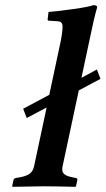

<svg xmlns="http://www.w3.org/2000/svg" viewBox="-20 -718 407 740"><path d="M353.5 -450.2 367.2 -414.1 283.7 -369.6 221.2 -77.1Q216.8 -57.1 226.6 -47.9Q236.3 -38.6 261.2 -34.2L272 -32.2Q279.8 -30.8 277.8 -22.9L272.9 0L270.5 2Q187 0 147.9 0L28.8 2L26.9 0L31.7 -22.9Q33.2 -30.8 42 -32.2L54.2 -34.2Q80.1 -38.6 93.5 -47.9Q106.9 -57.1 111.3 -77.1L159.7 -303.7L83 -263.2L69.3 -298.8L169.9 -352.5L214.8 -563Q223.6 -611.8 220.2 -624Q216.8 -636.2 200.2 -636.2L168.5 -638.2Q163.1 -638.7 163.6 -643.1L167 -671.9Q204.1 -674.8 262.9 -683.1Q321.8 -691.4 340.3 -698.2Q347.7 -698.2 351.6 -695.6Q355.5 -692.9 354 -688Q342.3 -647.9 329.1 -583L293.9 -418Z"/></svg>

Font: Linux Libertine Slanted
Style: Semibold Slanted
Weight: 600
Designer: Philipp H. Poll
Foundry: Philipp H. Poll
Version: Version 5.1.1